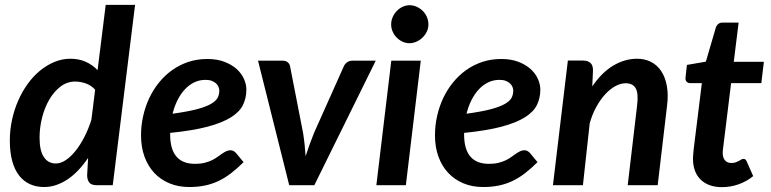

<svg xmlns="http://www.w3.org/2000/svg" viewBox="-20 -763 3178 791"><path d="M379 0H444.5L536.5 -743H415.5L382 -474C368 -488.7 351.7 -500.2 333 -508.5C314.3 -516.8 293.5 -521 270.5 -521C247.8 -521 225.9 -516.7 204.8 -508C183.6 -499.3 163.7 -487.3 145 -472C126.3 -456.7 109.4 -438.5 94.2 -417.5C79.1 -396.5 66 -373.5 55 -348.5C44 -323.5 35.5 -297.1 29.5 -269.2C23.5 -241.4 20.5 -213 20.5 -184C20.5 -151.3 23.8 -123 30.5 -99C37.2 -75 46.7 -55.2 59 -39.5C71.3 -23.8 86.2 -12.1 103.5 -4.2C120.8 3.6 140.2 7.5 161.5 7.5C178.8 7.5 195.8 4.7 212.2 -1C228.8 -6.7 244.6 -14.7 259.8 -25C274.9 -35.3 289.5 -47.9 303.5 -62.8C317.5 -77.6 330.7 -94.2 343 -112.5L339 -41C339 -29.3 341.8 -19.6 347.2 -11.8C352.8 -3.9 363.3 0 379 0ZM210 -89.5C189 -89.5 172.6 -98.2 160.8 -115.8C148.9 -133.2 143 -160 143 -196C143 -223.7 146.5 -251.2 153.5 -278.8C160.5 -306.2 170.4 -331 183.2 -353C196.1 -375 211.5 -392.8 229.5 -406.5C247.5 -420.2 267.5 -427 289.5 -427C303.8 -427 318.3 -424.5 333 -419.5C347.7 -414.5 360.7 -405.8 372 -393.5L356.5 -269.5C348.5 -244.2 338.8 -220.5 327.5 -198.5C316.2 -176.5 304 -157.4 291 -141.2C278 -125.1 264.6 -112.4 250.8 -103.2C236.9 -94.1 223.3 -89.5 210 -89.5Z M995 -394C995 -408.3 991.7 -423 985 -438C978.3 -453 968.2 -466.6 954.8 -478.8C941.2 -490.9 924.4 -500.8 904.2 -508.5C884.1 -516.2 860.7 -520 834 -520C806.3 -520 780.4 -516 756.2 -508C732.1 -500 709.9 -488.8 689.8 -474.5C669.6 -460.2 651.5 -443.2 635.5 -423.5C619.5 -403.8 606 -382.3 595 -359C584 -335.7 575.6 -311 569.8 -285C563.9 -259 561 -232.5 561 -205.5C561 -173.2 565.8 -143.9 575.2 -117.8C584.8 -91.6 598.2 -69.2 615.5 -50.8C632.8 -32.2 653.7 -17.9 678 -7.8C702.3 2.4 729.5 7.5 759.5 7.5C782.5 7.5 803.8 5.5 823.5 1.5C843.2 -2.5 861.8 -8.7 879.5 -17C897.2 -25.3 914.5 -36 931.5 -49C948.5 -62 965.8 -77.3 983.5 -95L952 -133C949 -136.3 945.6 -139 941.8 -141C937.9 -143 934 -144 930 -144C923.3 -144 917.2 -142.6 911.5 -139.8C905.8 -136.9 900.1 -133.5 894.2 -129.5C888.4 -125.5 882.1 -121 875.2 -116C868.4 -111 860.8 -106.5 852.2 -102.5C843.8 -98.5 833.8 -95.1 822.5 -92.2C811.2 -89.4 798.2 -88 783.5 -88C715.2 -88 681 -128.3 681 -209V-215.5C743.7 -221.8 795.2 -230.4 835.8 -241.2C876.2 -252.1 908.3 -265 932 -280C955.7 -295 972.1 -312 981.2 -331C990.4 -350 995 -371 995 -394ZM827 -434C837 -434 845.6 -432.6 852.8 -429.8C859.9 -426.9 865.8 -423.4 870.2 -419.2C874.8 -415.1 878.1 -410.3 880.2 -405C882.4 -399.7 883.5 -394.5 883.5 -389.5C883.5 -379.2 881.2 -369.5 876.8 -360.5C872.2 -351.5 863.1 -343 849.2 -335C835.4 -327 815.9 -319.7 790.8 -313C765.6 -306.3 732.3 -300.2 691 -294.5C696 -314.8 702.8 -333.6 711.5 -350.8C720.2 -367.9 730.2 -382.7 741.8 -395C753.2 -407.3 766.2 -416.9 780.5 -423.8C794.8 -430.6 810.3 -434 827 -434Z M1043 -513 1171.5 0H1275L1528 -513H1431C1423.3 -513 1416.4 -510.8 1410.2 -506.5C1404.1 -502.2 1399.5 -496.7 1396.5 -490L1274 -216C1267.3 -199 1261.1 -182.6 1255.2 -166.8C1249.4 -150.9 1244 -135.2 1239 -119.5C1238 -135.5 1236.7 -151.4 1235 -167.2C1233.3 -183.1 1231.2 -199.3 1228.5 -216L1175 -490C1173.7 -496.7 1170.4 -502.2 1165.2 -506.5C1160.1 -510.8 1153.2 -513 1144.5 -513Z M1713.5 -513H1592L1530.5 0H1652ZM1745 -662.5C1745 -673.5 1742.8 -683.8 1738.5 -693.5C1734.2 -703.2 1728.4 -711.5 1721.2 -718.5C1714.1 -725.5 1705.8 -731.1 1696.5 -735.2C1687.2 -739.4 1677.5 -741.5 1667.5 -741.5C1657.8 -741.5 1648.4 -739.4 1639.2 -735.2C1630.1 -731.1 1622 -725.4 1615 -718.2C1608 -711.1 1602.3 -702.7 1598 -693C1593.7 -683.3 1591.5 -673.2 1591.5 -662.5C1591.5 -651.8 1593.6 -641.8 1597.8 -632.5C1601.9 -623.2 1607.5 -615 1614.5 -608C1621.5 -601 1629.5 -595.4 1638.5 -591.2C1647.5 -587.1 1656.8 -585 1666.5 -585C1676.5 -585 1686.2 -587.1 1695.5 -591.2C1704.8 -595.4 1713.2 -601 1720.5 -608C1727.8 -615 1733.8 -623.2 1738.2 -632.5C1742.8 -641.8 1745 -651.8 1745 -662.5Z M2206 -394C2206 -408.3 2202.7 -423 2196 -438C2189.3 -453 2179.2 -466.6 2165.8 -478.8C2152.2 -490.9 2135.4 -500.8 2115.2 -508.5C2095.1 -516.2 2071.7 -520 2045 -520C2017.3 -520 1991.4 -516 1967.2 -508C1943.1 -500 1920.9 -488.8 1900.8 -474.5C1880.6 -460.2 1862.5 -443.2 1846.5 -423.5C1830.5 -403.8 1817 -382.3 1806 -359C1795 -335.7 1786.6 -311 1780.8 -285C1774.9 -259 1772 -232.5 1772 -205.5C1772 -173.2 1776.8 -143.9 1786.2 -117.8C1795.8 -91.6 1809.2 -69.2 1826.5 -50.8C1843.8 -32.2 1864.7 -17.9 1889 -7.8C1913.3 2.4 1940.5 7.5 1970.5 7.5C1993.5 7.5 2014.8 5.5 2034.5 1.5C2054.2 -2.5 2072.8 -8.7 2090.5 -17C2108.2 -25.3 2125.5 -36 2142.5 -49C2159.5 -62 2176.8 -77.3 2194.5 -95L2163 -133C2160 -136.3 2156.6 -139 2152.8 -141C2148.9 -143 2145 -144 2141 -144C2134.3 -144 2128.2 -142.6 2122.5 -139.8C2116.8 -136.9 2111.1 -133.5 2105.2 -129.5C2099.4 -125.5 2093.1 -121 2086.2 -116C2079.4 -111 2071.8 -106.5 2063.2 -102.5C2054.8 -98.5 2044.8 -95.1 2033.5 -92.2C2022.2 -89.4 2009.2 -88 1994.5 -88C1926.2 -88 1892 -128.3 1892 -209V-215.5C1954.7 -221.8 2006.2 -230.4 2046.8 -241.2C2087.2 -252.1 2119.3 -265 2143 -280C2166.7 -295 2183.1 -312 2192.2 -331C2201.4 -350 2206 -371 2206 -394ZM2038 -434C2048 -434 2056.6 -432.6 2063.8 -429.8C2070.9 -426.9 2076.8 -423.4 2081.2 -419.2C2085.8 -415.1 2089.1 -410.3 2091.2 -405C2093.4 -399.7 2094.5 -394.5 2094.5 -389.5C2094.5 -379.2 2092.2 -369.5 2087.8 -360.5C2083.2 -351.5 2074.1 -343 2060.2 -335C2046.4 -327 2026.9 -319.7 2001.8 -313C1976.6 -306.3 1943.3 -300.2 1902 -294.5C1907 -314.8 1913.8 -333.6 1922.5 -350.8C1931.2 -367.9 1941.2 -382.7 1952.8 -395C1964.2 -407.3 1977.2 -416.9 1991.5 -423.8C2005.8 -430.6 2021.3 -434 2038 -434Z M2258 0H2381.5L2409.5 -255C2416.5 -280 2425.6 -302.6 2436.8 -322.8C2447.9 -342.9 2460.2 -360.2 2473.5 -374.8C2486.8 -389.2 2500.8 -400.4 2515.2 -408.2C2529.8 -416.1 2543.8 -420 2557.5 -420C2577.8 -420 2591.8 -412.8 2599.5 -398.2C2607.2 -383.8 2608.8 -359.8 2604.5 -326.5L2566 0H2689.5L2728 -326.5C2732 -357.5 2731.8 -385.1 2727.2 -409.2C2722.8 -433.4 2715 -453.8 2704 -470.2C2693 -486.8 2679 -499.3 2662 -508C2645 -516.7 2625.8 -521 2604.5 -521C2570.8 -521 2538.2 -511.6 2506.5 -492.8C2474.8 -473.9 2446 -445.3 2420 -407L2423 -473.5C2423 -487.5 2419.4 -497.7 2412.2 -504C2405.1 -510.3 2395 -513.5 2382 -513.5H2319.5Z M2835 -104.5C2836 -68.8 2847.1 -41.2 2868.2 -21.5C2889.4 -1.8 2918.2 8 2954.5 8C2977.5 8 3000.1 4.2 3022.2 -3.5C3044.4 -11.2 3064.7 -22.5 3083 -37.5L3056.5 -97.5C3054.8 -101.2 3053 -103.9 3051 -105.8C3049 -107.6 3046.2 -108.5 3042.5 -108.5C3039.8 -108.5 3037 -107.6 3034 -105.8C3031 -103.9 3027.7 -102 3024 -100C3020.3 -98 3016 -96.1 3011 -94.2C3006 -92.4 3000 -91.5 2993 -91.5C2981.7 -91.5 2972.9 -95.2 2966.8 -102.5C2960.6 -109.8 2957.5 -119.8 2957.5 -132.5V-136.2C2957.5 -138.1 2957.8 -141.2 2958.2 -145.8C2958.8 -150.2 2959.5 -156.5 2960.5 -164.5C2961.5 -172.5 2962.8 -183.3 2964.5 -197L2992 -420.5H3116.5L3127 -508.5H3003L3023 -670H2957C2950 -670 2944.2 -668.2 2939.5 -664.5C2934.8 -660.8 2931.3 -655.7 2929 -649L2888 -509L2810 -495.5L2804.5 -446.5C2803.2 -437.8 2804.4 -431.3 2808.2 -427C2812.1 -422.7 2817 -420.5 2823 -420.5H2871.5L2843 -190.5C2841 -174.5 2839.4 -161.4 2838.2 -151.2C2837.1 -141.1 2836.2 -132.9 2835.8 -126.8C2835.2 -120.6 2835 -115.9 2835 -112.8Z"/></svg>

Font: Lato
Style: Bold Italic
Weight: 700
Italic angle: -7°
Designer: Lukasz Dziedzic
Foundry: tyPoland Lukasz Dziedzic
Version: Version 2.007; 2014-02-27